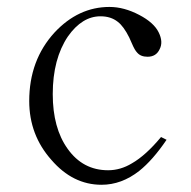

<svg xmlns="http://www.w3.org/2000/svg" viewBox="-20 -504 540 542"><path d="M450.2 -109.4 434.6 -117.2Q391.6 -65.4 352.5 -43Q320.3 -23.4 285.2 -23.4Q213.9 -23.4 170.9 -84Q128.9 -142.6 128.9 -238.3Q128.9 -337.9 171.9 -401.4Q211.9 -458 263.7 -458Q293 -458 312.5 -442.4Q329.1 -429.7 344.7 -398.4L352.5 -380.9Q360.4 -362.3 367.2 -355.5Q377 -343.8 396.5 -343.8Q420.9 -343.8 430.7 -365.2Q441.4 -385.7 427.7 -413.1Q414.1 -440.4 373 -461.9Q330.1 -484.4 289.1 -484.4Q201.2 -484.4 133.8 -412.1Q62.5 -334 62.5 -218.8Q62.5 -123 125 -52.7Q185.5 17.6 266.6 17.6Q323.2 17.6 373 -21.5Q411.1 -51.8 450.2 -109.4Z"/></svg>

Font: BatangChe
Style: Regular
Weight: 400
Monospace: yes
Version: Version 2.21